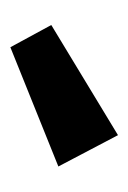

<svg xmlns="http://www.w3.org/2000/svg" viewBox="43 -918 253 380"><g transform="rotate(90 170.0 -728.5)"><path d="M310 -717 74 -622 30 -703 248 -835Z"/></g></svg>

Font: Statis Sans
Style: Bold
Weight: 700
Designer: bBox Type GmbH
Foundry: bBox Type GmbH
Version: Version 1.000